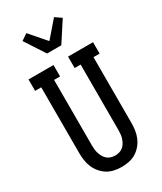

<svg xmlns="http://www.w3.org/2000/svg" viewBox="-242 -1071 984 1165"><g transform="rotate(-30 250.0 -488.5)"><path d="M250 8Q224 8 198 2.5Q172 -3 150 -16.5Q128 -30 111 -50.5Q94 -71 84 -95Q74 -119 70.5 -144.5Q67 -170 67 -196V-655H24V-735H199V-655H157V-196Q157 -182 158.5 -167.5Q160 -153 164.5 -139Q169 -125 176.5 -112Q184 -99 195.5 -89.5Q207 -80 221 -76Q235 -72 250 -72Q265 -72 279 -76Q293 -80 304.5 -89.5Q316 -99 323.5 -112Q331 -125 335.5 -139Q340 -153 341.5 -167.5Q343 -182 343 -196V-655H301V-735H476V-655H433V-196Q433 -170 429.5 -144.5Q426 -119 416 -95Q406 -71 389 -50.5Q372 -30 350 -16.5Q328 -3 302 2.5Q276 8 250 8ZM200 -815 109 -955 153 -985 250 -873 347 -985 391 -955 300 -815Z"/></g></svg>

Font: Iosevka Curly Slab Medium
Style: Regular
Weight: 500
Monospace: yes
Designer: Belleve Invis
Foundry: Belleve Invis
Version: Version 22.1.2; ttfautohint (v1.8.4)